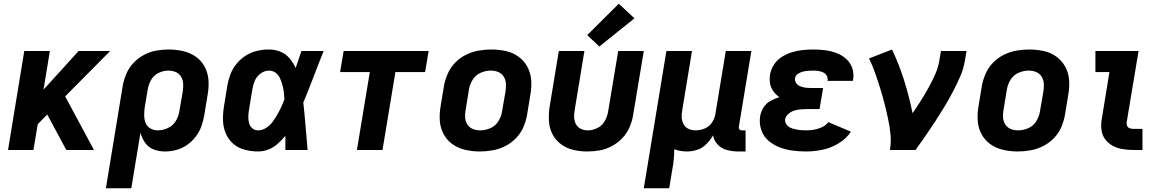

<svg xmlns="http://www.w3.org/2000/svg" viewBox="-20 -803 6232 1028"><path d="M23 0H159L182 -138L233 -190L335 0H483L329 -287L570 -530H401L213 -323L247 -530H110Z M547 205H683L732 -92Q740 -63 757 -38.5Q774 -14 802.5 -3Q831 8 863 8Q893 8 923.5 0Q954 -8 981 -26.5Q1008 -45 1028 -71.5Q1048 -98 1058.5 -127.5Q1069 -157 1074 -188L1092 -298Q1099 -337 1096 -375.5Q1093 -414 1075.5 -446.5Q1058 -479 1027.5 -500Q997 -521 959.5 -529.5Q922 -538 883 -538Q850 -538 816.5 -532Q783 -526 751.5 -509.5Q720 -493 695 -466.5Q670 -440 656.5 -408Q643 -376 637 -343ZM824 -105Q803 -105 785 -115.5Q767 -126 759.5 -145.5Q752 -165 752 -186.5Q752 -208 755 -229L771 -324Q775 -350 789 -375Q803 -400 829 -412.5Q855 -425 881 -425Q902 -425 920.5 -417.5Q939 -410 949 -393.5Q959 -377 960.5 -357Q962 -337 959 -316L940 -206Q936 -179 920.5 -154Q905 -129 878 -117Q851 -105 824 -105Z M1362 8Q1390 8 1417 -2.5Q1444 -13 1466.5 -33Q1489 -53 1508 -76Q1508 -38 1508 0H1627Q1621 -64 1616 -127.5Q1611 -191 1604 -254Q1633 -323 1659 -392Q1685 -461 1713 -530H1594Q1578 -484 1563 -439Q1550 -467 1530.5 -490.5Q1511 -514 1482 -526Q1453 -538 1421 -538Q1389 -538 1357.5 -531Q1326 -524 1297 -506Q1268 -488 1246.5 -461.5Q1225 -435 1213.5 -404.5Q1202 -374 1197 -343L1179 -233Q1173 -195 1174 -158.5Q1175 -122 1188.5 -89.5Q1202 -57 1228 -34Q1254 -11 1289.5 -1.5Q1325 8 1362 8ZM1362 -105Q1344 -105 1331 -116Q1318 -127 1313.5 -144Q1309 -161 1309.5 -178.5Q1310 -196 1313 -214L1331 -324Q1335 -348 1344.5 -371Q1354 -394 1375.5 -409.5Q1397 -425 1420 -425Q1440 -425 1455.5 -413.5Q1471 -402 1479 -384.5Q1487 -367 1492 -348.5Q1497 -330 1499.5 -310.5Q1502 -291 1503 -272Q1495 -250 1485.5 -229.5Q1476 -209 1464.5 -189Q1453 -169 1439 -150Q1425 -131 1404.5 -118Q1384 -105 1362 -105Z M1891 0H2028L2097 -417H2256L2275 -530H1820L1801 -417H1960Z M2549 8Q2582 8 2616.5 2Q2651 -4 2683.5 -20Q2716 -36 2742 -62.5Q2768 -89 2782 -121.5Q2796 -154 2802 -188L2820 -298Q2827 -337 2824 -375.5Q2821 -414 2803 -446.5Q2785 -479 2755 -500.5Q2725 -522 2687 -530Q2649 -538 2610 -538Q2577 -538 2542.5 -532Q2508 -526 2475.5 -510Q2443 -494 2417.5 -468Q2392 -442 2377.5 -409Q2363 -376 2357 -343L2339 -233Q2332 -193 2335 -154.5Q2338 -116 2356 -83.5Q2374 -51 2404 -30Q2434 -9 2472 -0.5Q2510 8 2549 8ZM2551 -105Q2530 -105 2511.5 -112.5Q2493 -120 2482.5 -136.5Q2472 -153 2470.5 -173.5Q2469 -194 2473 -214L2491 -324Q2495 -351 2511 -376.5Q2527 -402 2554 -413.5Q2581 -425 2608 -425Q2629 -425 2647.5 -417.5Q2666 -410 2676.5 -393.5Q2687 -377 2688.5 -357Q2690 -337 2687 -316L2668 -206Q2664 -179 2648 -153.5Q2632 -128 2605 -116.5Q2578 -105 2551 -105Z M3125 8Q3158 8 3191.5 2Q3225 -4 3256.5 -21Q3288 -38 3312.5 -64Q3337 -90 3351 -122.5Q3365 -155 3370 -188L3427 -530H3290L3236 -206Q3232 -180 3218 -155Q3204 -130 3178.5 -117.5Q3153 -105 3127 -105Q3107 -105 3089.5 -113.5Q3072 -122 3063.5 -138.5Q3055 -155 3054 -174.5Q3053 -194 3057 -214L3109 -530H2972L2923 -233Q2917 -194 2919 -156Q2921 -118 2937.5 -85.5Q2954 -53 2983.5 -31Q3013 -9 3049.5 -0.5Q3086 8 3125 8ZM3189 -554 3377 -705 3293 -783 3124 -615Z M3427 205H3563L3580 102Q3585 76 3587.5 49.5Q3590 23 3590 -4Q3606 2 3623.5 5Q3641 8 3658 8Q3686 8 3713.5 -1Q3741 -10 3762 -31.5Q3783 -53 3798 -78Q3803 -49 3823.5 -28Q3844 -7 3873.5 0.5Q3903 8 3934 8H3972V-105H3952Q3947 -105 3942.5 -107.5Q3938 -110 3936.5 -115Q3935 -120 3936 -125L4003 -530H3866L3810 -191Q3806 -167 3791 -145.5Q3776 -124 3752 -114.5Q3728 -105 3704 -105Q3684 -105 3666.5 -113Q3649 -121 3640 -138Q3631 -155 3630 -174.5Q3629 -194 3633 -214L3685 -530H3548Z M4295 8Q4339 8 4383 -1Q4427 -10 4468.5 -34.5Q4510 -59 4536 -98L4415 -149Q4401 -131 4380 -121.5Q4359 -112 4338 -108.5Q4317 -105 4296 -105Q4281 -105 4266 -106.5Q4251 -108 4237 -111Q4223 -114 4210.5 -120Q4198 -126 4190 -138Q4182 -150 4184 -165Q4187 -181 4201.5 -193.5Q4216 -206 4233 -211Q4250 -216 4266.5 -217.5Q4283 -219 4300 -219H4368L4387 -332H4319Q4304 -332 4290 -334Q4276 -336 4263 -341.5Q4250 -347 4242.5 -358.5Q4235 -370 4237 -385Q4239 -399 4252 -407.5Q4265 -416 4279 -419.5Q4293 -423 4306.5 -424Q4320 -425 4334 -425Q4348 -425 4361.5 -423Q4375 -421 4387 -415.5Q4399 -410 4406 -398.5Q4413 -387 4411 -373V-370H4546Q4547 -374 4548 -379Q4553 -411 4542.5 -440Q4532 -469 4509 -489Q4486 -509 4457.5 -519.5Q4429 -530 4397.5 -534Q4366 -538 4334 -538Q4306 -538 4277.5 -535Q4249 -532 4221 -523.5Q4193 -515 4167 -499Q4141 -483 4124.5 -457.5Q4108 -432 4103 -404Q4099 -380 4103 -356.5Q4107 -333 4120.5 -314.5Q4134 -296 4153 -283Q4128 -275 4105 -262.5Q4082 -250 4068 -227.5Q4054 -205 4050 -181Q4044 -144 4055.5 -109Q4067 -74 4093 -51Q4119 -28 4152 -15Q4185 -2 4221.5 3Q4258 8 4295 8Z M4745 0H4882Q4909 -38 4935.5 -76Q4962 -114 4987 -152.5Q5012 -191 5036 -230.5Q5060 -270 5081 -310Q5102 -350 5120.5 -392Q5139 -434 5146 -477L5155 -530H5018L5009 -477Q5003 -440 4986.5 -403.5Q4970 -367 4951 -332.5Q4932 -298 4910.5 -264Q4889 -230 4866 -197Q4848 -286 4821 -372Q4794 -458 4756 -538L4633 -490Q4651 -453 4665 -413.5Q4679 -374 4691.5 -334Q4704 -294 4714.5 -253.5Q4725 -213 4734 -171.5Q4743 -130 4747.5 -87Q4752 -44 4745 0Z M5429 8Q5462 8 5496.5 2Q5531 -4 5563.5 -20Q5596 -36 5622 -62.5Q5648 -89 5662 -121.5Q5676 -154 5682 -188L5700 -298Q5707 -337 5704 -375.5Q5701 -414 5683 -446.5Q5665 -479 5635 -500.5Q5605 -522 5567 -530Q5529 -538 5490 -538Q5457 -538 5422.5 -532Q5388 -526 5355.5 -510Q5323 -494 5297.5 -468Q5272 -442 5257.5 -409Q5243 -376 5237 -343L5219 -233Q5212 -193 5215 -154.5Q5218 -116 5236 -83.5Q5254 -51 5284 -30Q5314 -9 5352 -0.5Q5390 8 5429 8ZM5431 -105Q5410 -105 5391.5 -112.5Q5373 -120 5362.5 -136.5Q5352 -153 5350.5 -173.5Q5349 -194 5353 -214L5371 -324Q5375 -351 5391 -376.5Q5407 -402 5434 -413.5Q5461 -425 5488 -425Q5509 -425 5527.5 -417.5Q5546 -410 5556.5 -393.5Q5567 -377 5568.5 -357Q5570 -337 5567 -316L5548 -206Q5544 -179 5528 -153.5Q5512 -128 5485 -116.5Q5458 -105 5431 -105Z M6049 0H6097V-113H6049Q6039 -113 6029.5 -116Q6020 -119 6015.5 -127.5Q6011 -136 6012 -146L6076 -530H5845V-417H5920L5879 -165Q5874 -136 5877.5 -107.5Q5881 -79 5897.5 -57Q5914 -35 5938.5 -22Q5963 -9 5991.5 -4.5Q6020 0 6049 0Z"/></svg>

Font: Iosevka Sparkle Extrabold
Style: Italic
Weight: 800
Italic angle: -9°
Designer: Belleve Invis
Foundry: Belleve Invis
Version: Version 4.5.0; ttfautohint (v1.8.3)